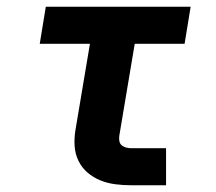

<svg xmlns="http://www.w3.org/2000/svg" viewBox="-20 -550 640 570"><path d="M369 0Q346 0 322.5 -3Q299 -6 278 -14.5Q257 -23 240 -37.5Q223 -52 213 -72.5Q203 -93 201.5 -116.5Q200 -140 204 -164L247 -420H98L116 -530H546L528 -420H380L334 -146Q333 -138 334.5 -130.5Q336 -123 341.5 -118.5Q347 -114 354.5 -112Q362 -110 369 -110H473V0Z"/></svg>

Font: Iosevka Slab XBdExObl
Style: Regular
Weight: 800
Width: 7
Italic angle: -9°
Monospace: yes
Designer: Belleve Invis
Foundry: Belleve Invis
Version: Version 11.1.0; ttfautohint (v1.8.3)